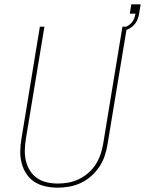

<svg xmlns="http://www.w3.org/2000/svg" viewBox="-20 -858 669 886"><path d="M247 8Q218 8 190 2Q162 -4 139.5 -18.5Q117 -33 102 -55.5Q87 -78 80 -105Q73 -132 73.5 -160.5Q74 -189 79 -218L164 -735H185L99 -215Q95 -189 94.5 -163.5Q94 -138 100 -114Q106 -90 119 -69.5Q132 -49 152 -35.5Q172 -22 196.5 -16.5Q221 -11 247 -11Q271 -11 296 -15.5Q321 -20 344.5 -31.5Q368 -43 388 -60.5Q408 -78 422 -100Q436 -122 444 -146Q452 -170 456 -194L545 -735H566L476 -191Q472 -165 463 -138.5Q454 -112 438.5 -88.5Q423 -65 401 -45.5Q379 -26 353.5 -14Q328 -2 300.5 3Q273 8 247 8ZM553 -716 549 -730Q560 -733 570 -739Q580 -745 587.5 -753.5Q595 -762 599 -772.5Q603 -783 605 -794V-795H579L586 -838H629L622 -795Q620 -782 615 -769Q610 -756 600.5 -745Q591 -734 578.5 -727Q566 -720 553 -716Z"/></svg>

Font: Iosevka SS04 Thin Extended
Style: Italic
Weight: 100
Width: 7
Italic angle: -9°
Monospace: yes
Designer: Belleve Invis
Foundry: Belleve Invis
Version: Version 19.0.0; ttfautohint (v1.8.4)